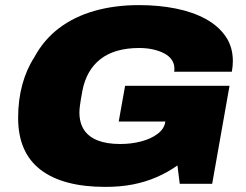

<svg xmlns="http://www.w3.org/2000/svg" viewBox="-20 -720 963 752"><path d="M393 12Q226 12 138.5 -55.5Q51 -123 51 -258Q51 -329 67.5 -389Q84 -449 114 -495Q151 -564 211 -609.5Q271 -655 350.5 -677.5Q430 -700 524 -700Q602 -700 669 -686.5Q736 -673 786 -645.5Q836 -618 864 -577Q892 -536 892 -481Q892 -471 891 -460.5Q890 -450 888 -439H662Q663 -442 663 -445.5Q663 -449 663 -452Q663 -471 652.5 -486Q642 -501 623 -511Q604 -521 579 -526.5Q554 -532 525 -532Q477 -532 439 -521Q401 -510 373.5 -488.5Q346 -467 328.5 -436.5Q311 -406 303 -366Q299 -344 296.5 -329.5Q294 -315 293 -306Q292 -297 291.5 -291Q291 -285 291 -280Q291 -239 309 -211.5Q327 -184 362.5 -170Q398 -156 451 -156Q494 -156 532.5 -166Q571 -176 597 -195.5Q623 -215 627 -241L628 -244H445L470 -384H879L811 0H684L675 -72Q637 -45 593 -26Q549 -7 500 2.5Q451 12 393 12Z"/></svg>

Font: Archivo SemiExpanded Black
Style: Italic
Weight: 900
Width: 6
Italic angle: -10°
Designer: Hector Gatti
Foundry: Omnibus-Type
Version: Version 2.001